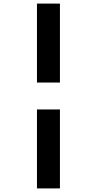

<svg xmlns="http://www.w3.org/2000/svg" viewBox="-20 -830 540 1070"><path d="M186 -370V-810H314V-370ZM186 220V-220H314V220Z"/></svg>

Font: M PLUS 1 Code
Style: Bold
Weight: 700
Designer: Coji Morishita
Foundry: UNDERFOREST DESIGN
Version: Version 1.002